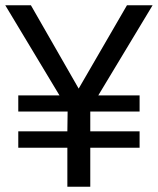

<svg xmlns="http://www.w3.org/2000/svg" viewBox="-21 -708 599 728"><path d="M321.3 -147.9V0H234.4V-147.9H48.3V-210H234.4L235.4 -285.2H48.3V-346.2H204.6L-1 -688H96.2L277.3 -372.1L460.4 -688H557.6L351.6 -346.2H508.3V-285.2H321.3V-210H508.3V-147.9Z"/></svg>

Font: Arimo
Style: Regular
Weight: 400
Designer: Steve Matteson
Foundry: Monotype Imaging Inc.
Version: Version 1.33